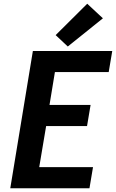

<svg xmlns="http://www.w3.org/2000/svg" viewBox="-20 -1008 621 1028"><path d="M35 0H459L478 -113H190L227 -333H446L465 -446H245L274 -622H562L581 -735H156ZM343 -759 531 -910 447 -988 278 -820Z"/></svg>

Font: Iosevka Sparkle XBdObl
Style: Regular
Weight: 800
Italic angle: -9°
Designer: Belleve Invis
Foundry: Belleve Invis
Version: Version 4.5.0; ttfautohint (v1.8.3)